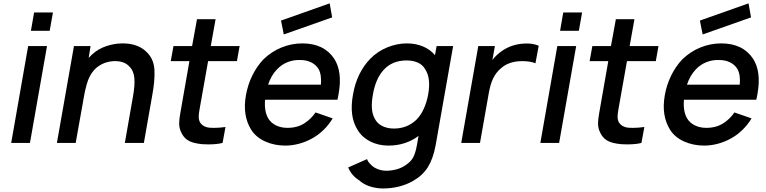

<svg xmlns="http://www.w3.org/2000/svg" viewBox="-20 -830 4450 1115"><path d="M287.5 -757.5 268.5 -651H159.5L178 -757.5ZM253 -562.5 154 0H45L143.5 -562.5Z M863.5 -273 815.5 0H705L752 -268.5Q763.5 -331 760.5 -374.2Q757.5 -417.5 731 -444Q701 -477.5 638.5 -475Q589 -472 551 -445Q511.5 -417 490.5 -361.5Q486.5 -351 482.8 -337.5Q479 -324 475.5 -308.8Q472 -293.5 469 -277.8Q466 -262 463.5 -247V-246L419.5 0H310.5L409.5 -562.5H506L495 -494L515.5 -514.5Q550.5 -546.5 598.5 -562.5Q645 -578 692.5 -578Q783.5 -578 834.5 -525Q874 -485 877 -422.5Q880 -360.5 863.5 -273Z M1144.5 -227Q1144 -219.5 1138.5 -193Q1134 -167.5 1134 -152Q1134 -136.5 1138.5 -126Q1145.5 -109.5 1160.8 -100Q1176 -90.5 1195.5 -88.5Q1200.5 -88 1207.8 -87.8Q1215 -87.5 1225 -87.5Q1240 -87.5 1256 -88.8Q1272 -90 1289.5 -92.5L1272.5 0Q1241 8.5 1189.5 8.5Q1150.5 8.5 1129 4Q1090 -2 1066.8 -18.2Q1043.5 -34.5 1030 -66.5Q1020.5 -88.5 1020.5 -112.5Q1020.5 -136.5 1027 -172L1035.5 -221L1080 -475H971.5L987.5 -562.5H1095.5L1124 -718.5H1232L1204 -562.5H1371.5L1356 -475H1188.5Z M1628 -630 1612 -710.5 1894.5 -810.5 1909 -729ZM1537 -143.5Q1553 -116.5 1582.5 -102Q1612 -87.5 1649.5 -87.5Q1707 -87.5 1748.5 -114.5Q1786 -138.5 1812.5 -177L1912 -142.5Q1890.5 -106.5 1859.8 -76.2Q1829 -46 1792.5 -26Q1756.5 -6 1716.2 4.8Q1676 15.5 1637 15.5Q1573 15.5 1520 -8.5Q1466.5 -32.5 1438.5 -77Q1387.5 -159 1408 -276Q1418.5 -336.5 1444.5 -390Q1470.5 -443.5 1510 -485.5Q1556.5 -530.5 1614.8 -554.2Q1673 -578 1736 -578Q1861 -578 1920.5 -489.5Q1969.5 -414 1946.5 -285.5Q1944.5 -274 1942.8 -265.2Q1941 -256.5 1939.5 -251H1519.5Q1513.5 -186 1537 -143.5ZM1587.5 -426Q1554.5 -391.5 1537 -338.5H1843.5Q1848.5 -396 1830 -429Q1814.5 -455 1785.2 -468.8Q1756 -482.5 1718.5 -481.5Q1684 -482.5 1649.2 -468.8Q1614.5 -455 1587.5 -426Z M2611.5 -562.5 2509.5 15.5Q2495 92 2465.5 139.5Q2435.5 188 2380 220Q2302.5 264.5 2203 264.5Q2183.5 264.5 2164 261.2Q2144.5 258 2126.5 252Q2108.5 246 2093.2 237.2Q2078 228.5 2066.5 217.5Q2022 190.5 2002 142.5L2111.5 94Q2117 110.5 2132 124Q2147 141.5 2172 151.5Q2197 161.5 2223 161.5Q2254.5 161.5 2285 152.8Q2315.5 144 2338.5 127Q2367.5 107.5 2380.5 82Q2393.5 56 2401 13.5L2410.5 -40.5Q2335 15.5 2235.5 15.5Q2207 15.5 2180.5 9.5Q2154 3.5 2131 -8Q2108 -19.5 2089.2 -36.2Q2070.5 -53 2057 -75Q2006.5 -154 2030 -281Q2051.5 -407 2130 -488.5Q2172 -531.5 2228 -554.5Q2285 -578 2342.5 -578Q2394 -578 2436.5 -560.2Q2479 -542.5 2506 -509.5L2515.5 -562.5ZM2398 -134.5Q2424 -160.5 2441.2 -198.8Q2458.5 -237 2466.5 -281Q2483.5 -376.5 2449 -428Q2434.5 -454 2406.2 -466.5Q2378 -479 2341.5 -479Q2256 -479 2206 -422Q2161 -371 2145.5 -281Q2129 -189.5 2156 -141.5Q2170.5 -112.5 2200.2 -98Q2230 -83.5 2267.5 -83.5Q2344.5 -83.5 2398 -134.5Z M3108.5 -564.5 3089.5 -462.5Q3059.5 -475 3013.5 -475Q2936 -475 2890.5 -434.5Q2874.5 -421.5 2863 -406.2Q2851.5 -391 2842.8 -372.5Q2834 -354 2828 -332Q2822 -310 2817.5 -283.5L2767.5 0H2658.5L2757.5 -562.5H2854L2839.5 -481.5Q2864 -514.5 2903 -539.5Q2958.5 -574.5 3026 -577Q3071 -580 3108.5 -564.5Z M3360.5 -757.5 3341.5 -651H3232.5L3251 -757.5ZM3326 -562.5 3227 0H3118L3216.5 -562.5Z M3577 -227Q3576.5 -219.5 3571 -193Q3566.5 -167.5 3566.5 -152Q3566.5 -136.5 3571 -126Q3578 -109.5 3593.2 -100Q3608.5 -90.5 3628 -88.5Q3633 -88 3640.2 -87.8Q3647.5 -87.5 3657.5 -87.5Q3672.5 -87.5 3688.5 -88.8Q3704.5 -90 3722 -92.5L3705 0Q3673.5 8.5 3622 8.5Q3583 8.5 3561.5 4Q3522.5 -2 3499.2 -18.2Q3476 -34.5 3462.5 -66.5Q3453 -88.5 3453 -112.5Q3453 -136.5 3459.5 -172L3468 -221L3512.5 -475H3404L3420 -562.5H3528L3556.5 -718.5H3664.5L3636.5 -562.5H3804L3788.5 -475H3621Z M4060.5 -630 4044.5 -710.5 4327 -810.5 4341.5 -729ZM3969.5 -143.5Q3985.5 -116.5 4015 -102Q4044.5 -87.5 4082 -87.5Q4139.5 -87.5 4181 -114.5Q4218.5 -138.5 4245 -177L4344.5 -142.5Q4323 -106.5 4292.2 -76.2Q4261.5 -46 4225 -26Q4189 -6 4148.8 4.8Q4108.5 15.5 4069.5 15.5Q4005.5 15.5 3952.5 -8.5Q3899 -32.5 3871 -77Q3820 -159 3840.5 -276Q3851 -336.5 3877 -390Q3903 -443.5 3942.5 -485.5Q3989 -530.5 4047.2 -554.2Q4105.5 -578 4168.5 -578Q4293.5 -578 4353 -489.5Q4402 -414 4379 -285.5Q4377 -274 4375.2 -265.2Q4373.5 -256.5 4372 -251H3952Q3946 -186 3969.5 -143.5ZM4020 -426Q3987 -391.5 3969.5 -338.5H4276Q4281 -396 4262.5 -429Q4247 -455 4217.8 -468.8Q4188.5 -482.5 4151 -481.5Q4116.5 -482.5 4081.8 -468.8Q4047 -455 4020 -426Z"/></svg>

Font: Russisch Sans SemiBold
Style: Italic
Weight: 600
Width: 4
Italic angle: -10°
Designer: Michael Sharanda (font) & Cristiano Sobral (main changes)
Foundry: Michael Sharanda
Version: Version 2.00;September 8, 2020;FontCreator 13.0.0.2681 64-bi